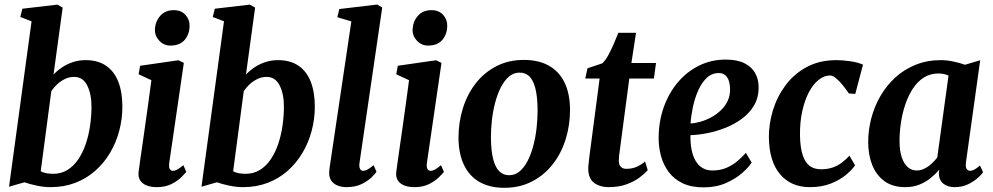

<svg xmlns="http://www.w3.org/2000/svg" viewBox="-20 -838 4500 870"><path d="M222.5 -500Q238 -517 260 -532Q282 -547 309.2 -556.2Q336.5 -565.5 368 -565.5Q423.5 -565.5 460.5 -540.2Q497.5 -515 516 -467.8Q534.5 -420.5 534.5 -355Q534.5 -298.5 520.2 -245Q506 -191.5 478.5 -145.2Q451 -99 411.5 -64Q372 -29 321 -9.5Q270 10 209 10Q178.5 10 146 3Q113.5 -4 91 -12L21 8L123 -741.5L72 -761L81.5 -798.5L240 -817L264 -803.5ZM164.5 -62Q176 -55.5 190.5 -53Q205 -50.5 221 -50.5Q258 -50.5 286.2 -68.2Q314.5 -86 335 -116.5Q355.5 -147 368.8 -186.2Q382 -225.5 388.2 -269Q394.5 -312.5 394.5 -354.5Q394.5 -412.5 375 -451Q355.5 -489.5 316 -489.5Q293.5 -489.5 273.8 -479.8Q254 -470 238.5 -455.5Q223 -441 212.5 -425Z M691 10Q662.5 10 643 1.8Q623.5 -6.5 614.5 -21.8Q605.5 -37 608 -58.5Q610.5 -80 615.2 -112Q620 -144 625.8 -184.8Q631.5 -225.5 638.2 -272.5Q645 -319.5 652 -370.8Q659 -422 666 -474.5L608 -501.5L615 -540L788.5 -565L813 -553L747 -100.5Q744.5 -82 749 -73Q753.5 -64 763.5 -64Q773 -64 783.5 -69.8Q794 -75.5 811 -89.5L824 -59Q818 -51.5 801.2 -34.8Q784.5 -18 756.8 -4Q729 10 691 10ZM752 -631.5Q722.5 -631.5 701.8 -653.5Q681 -675.5 682 -705Q684 -741.5 706.5 -766.8Q729 -792 767.5 -792Q801 -792 820.2 -770.8Q839.5 -749.5 839 -721.5Q839 -683.5 817 -657.5Q795 -631.5 752 -631.5Z M1094.5 -500Q1110 -517 1132 -532Q1154 -547 1181.2 -556.2Q1208.5 -565.5 1240 -565.5Q1295.5 -565.5 1332.5 -540.2Q1369.5 -515 1388 -467.8Q1406.5 -420.5 1406.5 -355Q1406.5 -298.5 1392.2 -245Q1378 -191.5 1350.5 -145.2Q1323 -99 1283.5 -64Q1244 -29 1193 -9.5Q1142 10 1081 10Q1050.5 10 1018 3Q985.5 -4 963 -12L893 8L995 -741.5L944 -761L953.5 -798.5L1112 -817L1136 -803.5ZM1036.5 -62Q1048 -55.5 1062.5 -53Q1077 -50.5 1093 -50.5Q1130 -50.5 1158.2 -68.2Q1186.5 -86 1207 -116.5Q1227.5 -147 1240.8 -186.2Q1254 -225.5 1260.2 -269Q1266.5 -312.5 1266.5 -354.5Q1266.5 -412.5 1247 -451Q1227.5 -489.5 1188 -489.5Q1165.5 -489.5 1145.8 -479.8Q1126 -470 1110.5 -455.5Q1095 -441 1084.5 -425Z M1609 -100Q1606.5 -83 1611 -73.5Q1615.5 -64 1626 -64Q1634 -64 1644 -69Q1654 -74 1673 -89.5L1686 -59.5Q1680.5 -51 1663.8 -34.5Q1647 -18 1618.8 -4Q1590.5 10 1549 10Q1530.5 10 1512.5 3.8Q1494.5 -2.5 1483 -16.8Q1471.5 -31 1471.5 -54.5Q1471.5 -59.5 1472.2 -66.5Q1473 -73.5 1473.8 -80.2Q1474.5 -87 1475.5 -91.5L1572 -741L1508.5 -760L1517.5 -797L1689 -817.5L1712 -804Z M1858.5 10Q1830 10 1810.5 1.8Q1791 -6.5 1782 -21.8Q1773 -37 1775.5 -58.5Q1778 -80 1782.8 -112Q1787.5 -144 1793.2 -184.8Q1799 -225.5 1805.8 -272.5Q1812.5 -319.5 1819.5 -370.8Q1826.5 -422 1833.5 -474.5L1775.5 -501.5L1782.5 -540L1956 -565L1980.5 -553L1914.5 -100.5Q1912 -82 1916.5 -73Q1921 -64 1931 -64Q1940.5 -64 1951 -69.8Q1961.5 -75.5 1978.5 -89.5L1991.5 -59Q1985.5 -51.5 1968.8 -34.8Q1952 -18 1924.2 -4Q1896.5 10 1858.5 10ZM1919.5 -631.5Q1890 -631.5 1869.2 -653.5Q1848.5 -675.5 1849.5 -705Q1851.5 -741.5 1874 -766.8Q1896.5 -792 1935 -792Q1968.5 -792 1987.8 -770.8Q2007 -749.5 2006.5 -721.5Q2006.5 -683.5 1984.5 -657.5Q1962.5 -631.5 1919.5 -631.5Z M2353.5 -566.5Q2420.5 -566.5 2467 -540.5Q2513.5 -514.5 2538 -464.2Q2562.5 -414 2563 -341Q2563 -270.5 2543 -206.5Q2523 -142.5 2484.2 -93.2Q2445.5 -44 2390.2 -15.5Q2335 13 2265 13Q2199.5 13 2153.2 -13.2Q2107 -39.5 2082.8 -89.8Q2058.5 -140 2057.5 -211.5Q2057.5 -283.5 2077.5 -347.5Q2097.5 -411.5 2136 -460.8Q2174.5 -510 2229.5 -538.2Q2284.5 -566.5 2353.5 -566.5ZM2335 -509Q2307 -509 2285.8 -490.5Q2264.5 -472 2249 -441.2Q2233.5 -410.5 2223.5 -372.2Q2213.5 -334 2209 -293.8Q2204.5 -253.5 2204.5 -216.5Q2205 -152.5 2215.2 -114.8Q2225.5 -77 2243.8 -60.5Q2262 -44 2286.5 -44Q2314.5 -44 2335.5 -62.2Q2356.5 -80.5 2372 -111.2Q2387.5 -142 2397.2 -180.2Q2407 -218.5 2411.5 -259Q2416 -299.5 2416 -337Q2415.5 -401.5 2405.5 -439Q2395.5 -476.5 2377.8 -492.8Q2360 -509 2335 -509Z M2792 -183.5Q2790 -167 2788.2 -154.2Q2786.5 -141.5 2785.2 -131Q2784 -120.5 2784 -110Q2784 -92 2792.8 -82.5Q2801.5 -73 2818.5 -73Q2844.5 -73 2865.2 -82.2Q2886 -91.5 2903 -106L2915 -67Q2901.5 -51.5 2877.8 -33.5Q2854 -15.5 2819 -2.8Q2784 10 2736.5 10Q2699 10 2672.2 -9.2Q2645.5 -28.5 2645.5 -76Q2645.5 -79.5 2646 -85.5Q2646.5 -91.5 2647.8 -102.5Q2649 -113.5 2651 -131.5Q2653 -149.5 2657 -177L2697 -482H2632L2642 -528.5L2709 -551Q2722.5 -563 2735.8 -587Q2749 -611 2761 -638.8Q2773 -666.5 2782 -689.5H2862L2841 -552.5H2952.5L2943 -482H2831.5Z M3386 -101.5Q3373 -80.5 3343.2 -54.2Q3313.5 -28 3269.2 -8.5Q3225 11 3168 11Q3112 11 3073 -7.8Q3034 -26.5 3010 -58.8Q2986 -91 2975.2 -130.8Q2964.5 -170.5 2964.5 -211.5Q2964.5 -287 2987.5 -351.8Q3010.5 -416.5 3051.5 -465Q3092.5 -513.5 3147.8 -540.8Q3203 -568 3267.5 -568Q3319.5 -568 3352.2 -552Q3385 -536 3401 -508.2Q3417 -480.5 3417.5 -446Q3418.5 -398.5 3398 -362.5Q3377.5 -326.5 3343.2 -301Q3309 -275.5 3267.5 -259Q3226 -242.5 3184.5 -234.5Q3143 -226.5 3108.5 -225.5Q3108 -190.5 3113.5 -161.2Q3119 -132 3131.2 -110.5Q3143.5 -89 3162.8 -77.2Q3182 -65.5 3208 -65.5Q3243 -65.5 3270.8 -77.2Q3298.5 -89 3320.5 -107.2Q3342.5 -125.5 3359.5 -145.5ZM3237.5 -507Q3205.5 -507 3182.5 -485.2Q3159.5 -463.5 3144 -428.8Q3128.5 -394 3120 -354.2Q3111.5 -314.5 3109 -278.5Q3130.5 -279.5 3155.2 -286.8Q3180 -294 3203.8 -307Q3227.5 -320 3247 -338.8Q3266.5 -357.5 3277.8 -382Q3289 -406.5 3288 -436Q3287 -471.5 3274 -489.2Q3261 -507 3237.5 -507Z M3649.5 10Q3564.5 10 3515 -48Q3465.5 -106 3464 -215.5Q3463.5 -276 3482.2 -337.8Q3501 -399.5 3539 -451Q3577 -502.5 3635 -534Q3693 -565.5 3770 -565.5Q3799 -565.5 3833 -560.5Q3867 -555.5 3890.5 -545L3855.5 -412.5L3826.5 -414.5Q3815 -431.5 3799.8 -450.5Q3784.5 -469.5 3769 -482.8Q3753.5 -496 3741 -496Q3714.5 -496 3689.5 -476.2Q3664.5 -456.5 3645.2 -420Q3626 -383.5 3615 -333.2Q3604 -283 3605 -222.5Q3606 -169.5 3617 -135.8Q3628 -102 3648.5 -86.5Q3669 -71 3700 -71Q3730.5 -71 3753.8 -79.2Q3777 -87.5 3795.2 -101.5Q3813.5 -115.5 3829 -132.5L3854.5 -89Q3841.5 -69.5 3814 -46.2Q3786.5 -23 3745.2 -6.5Q3704 10 3649.5 10Z M4357 -102.5Q4354.5 -81 4360.2 -72.5Q4366 -64 4376 -64Q4384 -64 4394.5 -69.2Q4405 -74.5 4420.5 -88L4434.5 -57.5Q4429.5 -49 4411.8 -32.8Q4394 -16.5 4367 -3.2Q4340 10 4305.5 10Q4275 10 4255.2 -5.2Q4235.5 -20.5 4234 -51.5L4236 -69.5Q4220 -50 4197.8 -31.8Q4175.5 -13.5 4146.8 -1.8Q4118 10 4082 10Q4024.5 10 3987.2 -17.5Q3950 -45 3932 -91.2Q3914 -137.5 3914 -194Q3914 -248.5 3928 -302Q3942 -355.5 3969.5 -403Q3997 -450.5 4037 -487Q4077 -523.5 4129 -544.5Q4181 -565.5 4244 -565.5Q4270.5 -565.5 4301 -559Q4331.5 -552.5 4352.5 -544.5L4421.5 -565ZM4278 -495.5Q4267.5 -500.5 4256 -502.8Q4244.5 -505 4232 -505Q4195 -505 4166.2 -486.8Q4137.5 -468.5 4116.8 -437Q4096 -405.5 4082.5 -365.8Q4069 -326 4062.5 -283Q4056 -240 4056 -199Q4056 -156 4065.8 -126.2Q4075.5 -96.5 4093 -81Q4110.5 -65.5 4133.5 -65.5Q4148.5 -65.5 4161.8 -70.8Q4175 -76 4186.8 -84.5Q4198.5 -93 4208.5 -103.2Q4218.5 -113.5 4227 -124.5Z"/></svg>

Font: Merriweather 24pt
Style: Bold Italic
Weight: 700
Italic angle: -7.8°
Designer: Eben Sorkin
Foundry: Eben Sorkin
Version: Version 2.101